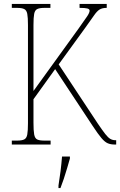

<svg xmlns="http://www.w3.org/2000/svg" viewBox="-20 -734 610 975"><path d="M40 0V-20H66Q91 -20 103 -26Q115 -32 118.5 -51Q122 -70 122 -108V-607Q122 -645 118.5 -663.5Q115 -682 103 -688Q91 -694 66 -694H40V-714H236V-694H206Q181 -694 169 -688Q157 -682 153.5 -663.5Q150 -645 150 -607V-272L379 -589Q412 -635 423.5 -652.5Q435 -670 435 -680Q435 -688 423.5 -691Q412 -694 384 -694V-714H522V-694Q499 -694 485.5 -685.5Q472 -677 457 -655Q442 -633 413 -593L278 -407L477 -106Q500 -72 514.5 -53.5Q529 -35 540.5 -28.5Q552 -22 566 -22H570V0H564Q542 0 527 -6.5Q512 -13 495 -33Q478 -53 451 -94L260 -383L150 -230V-111Q150 -71 153.5 -51.5Q157 -32 168.5 -26Q180 -20 206 -20H237V0ZM277 208Q283 171 287.5 135Q292 99 295 61H335V71Q329 92 321 119.5Q313 147 304 174Q295 201 287 221H277Z"/></svg>

Font: Noto Serif Lao Condensed Thin
Style: Regular
Weight: 100
Width: 3
Designer: Monotype Design Team
Foundry: Monotype Imaging Inc.
Version: Version 2.003; ttfautohint (v1.8.4.7-5d5b)